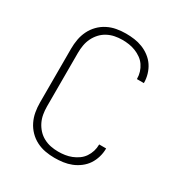

<svg xmlns="http://www.w3.org/2000/svg" viewBox="-175 -870 950 1005"><g transform="rotate(30 300.0 -367.5)"><path d="M297 8Q269 8 241 3Q213 -2 187.5 -15Q162 -28 142 -48.5Q122 -69 109.5 -94.5Q97 -120 92 -148Q87 -176 87 -205V-530Q87 -559 92 -587Q97 -615 109.5 -640.5Q122 -666 142 -686.5Q162 -707 187.5 -720Q213 -733 241 -738Q269 -743 297 -743Q323 -743 348.5 -739.5Q374 -736 398 -726.5Q422 -717 443 -701Q464 -685 478 -664Q492 -643 499.5 -617.5Q507 -592 507 -567V-565H465V-566Q465 -587 459 -606.5Q453 -626 441.5 -643Q430 -660 413 -672Q396 -684 377 -691.5Q358 -699 338 -702Q318 -705 297 -705Q274 -705 251.5 -700.5Q229 -696 208.5 -685Q188 -674 172.5 -657Q157 -640 147 -619.5Q137 -599 133 -576Q129 -553 129 -530V-205Q129 -182 133 -159Q137 -136 147 -115.5Q157 -95 172.5 -78Q188 -61 208.5 -50Q229 -39 251.5 -34.5Q274 -30 297 -30Q318 -30 338 -33Q358 -36 377 -43.5Q396 -51 413 -63Q430 -75 441.5 -92Q453 -109 459 -128.5Q465 -148 465 -169V-170H507V-168Q507 -143 499.5 -117.5Q492 -92 478 -71Q464 -50 443 -34Q422 -18 398 -8.5Q374 1 348.5 4.5Q323 8 297 8Z"/></g></svg>

Font: Iosevka Extralight Extended
Style: Regular
Weight: 200
Width: 7
Monospace: yes
Designer: Belleve Invis
Foundry: Belleve Invis
Version: Version 32.5.0; ttfautohint (v1.8.4)